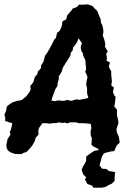

<svg xmlns="http://www.w3.org/2000/svg" viewBox="-50 -700 634 882"><path d="M48 8 19 7 1 1 -13 -8 -19 -19 -21 -33 -15 -62 -2 -81 -5 -95 0 -104 6 -129 5 -135 -6 -137 -17 -142 -26 -143V-161L-30 -174L-22 -190L-19 -210L-12 -217L8 -230L26 -236L43 -239L52 -242L71 -258L86 -278L91 -290L89 -305L103 -322L110 -346L122 -360L123 -370L138 -387L139 -400L150 -417L154 -433L156 -442L167 -458L174 -470L183 -486L189 -497L199 -518L207 -526L212 -549L224 -558L233 -577L237 -602L254 -611L259 -630L280 -654L283 -660L303 -668L314 -679L325 -678L352 -680L363 -677L374 -673L383 -663L397 -649L405 -629L412 -612L414 -596L420 -584L424 -566L425 -552L422 -537L426 -527L430 -515L434 -496L432 -486L445 -464L438 -453L441 -436L440 -421L455 -413L450 -395L455 -382L461 -373V-355L463 -337L464 -325L461 -308L473 -298L469 -278L474 -263L481 -255L479 -236L478 -226L475 -211L488 -195L487 -182L488 -168L493 -147L494 -134L489 -119L485 -106L487 -91L496 -72L500 -45L486 -31L482 -23L475 -6L458 -4L439 1L414 0L407 -4L400 -17L381 -26L370 -35L372 -65L367 -77L366 -97L370 -111L367 -131L346 -133L332 -134H312L300 -138H294H272L259 -133L248 -137L239 -135L218 -138L212 -135L191 -134L179 -132L164 -134H145L129 -112L126 -98L127 -82L113 -66L111 -54L98 -31L88 -19L72 -2L59 2ZM203 -235 217 -239 232 -237H247L256 -241L278 -237L302 -244L313 -241L333 -245L356 -250L350 -271V-283V-295L346 -310L347 -323L352 -346L348 -357L341 -371L345 -378V-394L343 -405V-419L340 -428L331 -447L332 -454L324 -465L321 -480L322 -491L327 -501L311 -524L304 -506L295 -493L286 -482L284 -469L275 -457L274 -446L262 -426L250 -408L245 -399L238 -388L235 -375L229 -363L220 -349V-335L215 -319L214 -305L204 -290L198 -274L191 -255L186 -238ZM378 162 374 153 351 145 348 138 340 124 346 115 332 101 325 80 332 63 340 51 346 38V19L365 5L383 -7L419 -13L441 -14L447 -11L436 1L426 6L417 22L414 36L407 59L419 75L438 76L451 86L465 88L479 91L477 109L476 132L463 144L451 149L436 158L420 162Z"/></svg>

Font: Winky Rough Medium
Style: Italic
Weight: 500
Italic angle: -8.97852°
Designer: Simon Atzbach
Foundry: typofactur
Version: Version 1.206; ttfautohint (v1.8.4.7-5d5b)